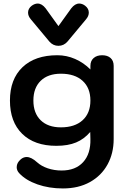

<svg xmlns="http://www.w3.org/2000/svg" viewBox="-20 -811 706 1081"><path d="M88 164Q74 149 74 130Q74 105 98 85Q113 73 130 73Q156 73 188 102Q212 124 248.5 136.5Q285 149 327 149Q405 149 448 102Q491 55 489 -28L488 -68Q454 -28 408.5 -9Q363 10 297 10Q174 10 105 -57.5Q36 -125 36 -245Q36 -365 106.5 -432.5Q177 -500 303 -500Q355 -500 403 -479Q451 -458 489 -420V-440Q489 -468 507 -484Q525 -500 555 -500Q585 -500 602.5 -484.5Q620 -469 620 -440V-28Q620 52 585.5 115Q551 178 486.5 214Q422 250 334 250Q256 250 190.5 227Q125 204 88 164ZM489 -245Q489 -316 445 -356Q401 -396 323 -396Q250 -396 209 -356Q168 -316 168 -245Q168 -174 209 -134Q250 -94 323 -94Q401 -94 445 -134Q489 -174 489 -245ZM258 -577 153 -703Q138 -721 138 -740Q138 -763 159 -779Q176 -791 192 -791Q216 -791 237 -764L309 -664L381 -764Q402 -791 426 -791Q443 -791 459 -779Q480 -763 480 -740Q480 -721 465 -703L360 -577Q339 -553 309 -553Q279 -553 258 -577Z"/></svg>

Font: Kodchasan
Style: Bold
Weight: 700
Designer: Katatrad Aksorn Co.,Ltd.
Foundry: Cadson Demak Co.,Ltd.
Version: Version 1.000; ttfautohint (v1.6)